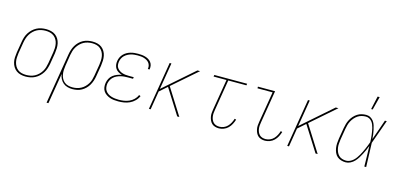

<svg xmlns="http://www.w3.org/2000/svg" viewBox="-80 -1270 4161 2011"><g transform="rotate(15 2000.0 -264.5)"><path d="M195 8Q168 8 142 1.5Q116 -5 95.5 -20Q75 -35 61.5 -57Q48 -79 42 -105Q36 -131 37.5 -158.5Q39 -186 43 -213L63 -333Q67 -359 75 -384Q83 -409 97.5 -432Q112 -455 132 -474Q152 -493 176 -505.5Q200 -518 226 -523Q252 -528 278 -528Q305 -528 331.5 -521.5Q358 -515 378.5 -500Q399 -485 412.5 -463Q426 -441 431.5 -415Q437 -389 436 -361.5Q435 -334 431 -307L411 -187Q406 -161 398 -136Q390 -111 375.5 -88Q361 -65 341 -46Q321 -27 297 -14.5Q273 -2 247 3Q221 8 195 8ZM196 -10Q219 -10 243 -14.5Q267 -19 289 -30.5Q311 -42 329.5 -60Q348 -78 360.5 -99Q373 -120 380 -143.5Q387 -167 391 -190L411 -310Q415 -334 416 -358.5Q417 -383 412.5 -406.5Q408 -430 396.5 -450Q385 -470 367 -484Q349 -498 325.5 -504Q302 -510 277 -510Q254 -510 230.5 -505.5Q207 -501 185 -489.5Q163 -478 144.5 -460Q126 -442 113.5 -421Q101 -400 93.5 -376.5Q86 -353 82 -330L62 -210Q59 -186 57.5 -161.5Q56 -137 61 -113.5Q66 -90 77.5 -70Q89 -50 106.5 -36Q124 -22 147.5 -16Q171 -10 196 -10Z M480 215 571 -333Q575 -358 583 -383Q591 -408 604.5 -431Q618 -454 637.5 -473.5Q657 -493 681 -505.5Q705 -518 730.5 -523Q756 -528 781 -528Q809 -528 835 -521.5Q861 -515 881 -499.5Q901 -484 914 -462Q927 -440 932 -414.5Q937 -389 936 -361.5Q935 -334 931 -307L911 -187Q907 -162 899 -137.5Q891 -113 878 -90Q865 -67 845.5 -47.5Q826 -28 802.5 -15Q779 -2 753.5 3Q728 8 703 8Q675 8 648.5 0.5Q622 -7 602.5 -24Q583 -41 570.5 -65Q558 -89 555 -116L500 215ZM700 -10Q723 -10 746.5 -15Q770 -20 791.5 -31.5Q813 -43 831 -61Q849 -79 861.5 -100Q874 -121 880.5 -144Q887 -167 891 -190L911 -310Q915 -334 916 -358.5Q917 -383 913 -406Q909 -429 898 -449Q887 -469 869.5 -483.5Q852 -498 829 -504Q806 -510 781 -510Q758 -510 734.5 -505Q711 -500 690 -488.5Q669 -477 651 -459Q633 -441 620.5 -420Q608 -399 601 -376Q594 -353 590 -330L571 -211Q567 -187 566 -162.5Q565 -138 569 -115Q573 -92 583.5 -71.5Q594 -51 611.5 -36.5Q629 -22 652 -16Q675 -10 700 -10Z M1201 8Q1177 8 1153.5 5.5Q1130 3 1109 -4.5Q1088 -12 1069 -25Q1050 -38 1038 -56.5Q1026 -75 1023 -98.5Q1020 -122 1024 -146Q1028 -170 1040 -193Q1052 -216 1073 -232Q1094 -248 1118 -257Q1142 -266 1166 -271Q1145 -277 1126.5 -288Q1108 -299 1096.5 -316Q1085 -333 1081.5 -355Q1078 -377 1082 -399Q1085 -420 1094.5 -439.5Q1104 -459 1119.5 -475Q1135 -491 1154 -501.5Q1173 -512 1193.5 -518Q1214 -524 1234.5 -526Q1255 -528 1275 -528Q1296 -528 1315.5 -526Q1335 -524 1353.5 -518.5Q1372 -513 1388 -503.5Q1404 -494 1416 -479Q1428 -464 1432 -445Q1436 -426 1433 -406L1432 -400H1413L1414 -405Q1417 -422 1412.5 -439Q1408 -456 1397.5 -468.5Q1387 -481 1373 -489Q1359 -497 1343 -502Q1327 -507 1309 -508.5Q1291 -510 1274 -510Q1256 -510 1237.5 -508Q1219 -506 1201.5 -501Q1184 -496 1166.5 -486.5Q1149 -477 1135 -463.5Q1121 -450 1112.5 -432.5Q1104 -415 1101 -397Q1098 -378 1100 -360Q1102 -342 1112 -328Q1122 -314 1136.5 -304Q1151 -294 1168 -288.5Q1185 -283 1203 -281Q1221 -279 1240 -279H1293L1290 -261H1237Q1217 -261 1197 -259.5Q1177 -258 1157 -253Q1137 -248 1117.5 -239Q1098 -230 1082 -215.5Q1066 -201 1056.5 -182Q1047 -163 1043 -143Q1040 -122 1043 -101.5Q1046 -81 1057 -65Q1068 -49 1084.5 -38Q1101 -27 1120.5 -21Q1140 -15 1160.5 -12.5Q1181 -10 1202 -10Q1230 -10 1258.5 -14.5Q1287 -19 1314 -31Q1341 -43 1363 -64.5Q1385 -86 1396 -113L1413 -106Q1401 -77 1377 -53Q1353 -29 1323.5 -15.5Q1294 -2 1262.5 3Q1231 8 1201 8Z M1839 0 1666 -274 1584 -202 1551 0H1532L1618 -520H1637L1589 -231L1919 -520H1948L1681 -287L1862 0Z M2291 8Q2270 8 2250 2Q2230 -4 2216 -17Q2202 -30 2193.5 -48Q2185 -66 2181 -86.5Q2177 -107 2178.5 -128Q2180 -149 2184 -171L2239 -502H2099L2102 -520H2458L2455 -502H2258L2203 -168Q2199 -149 2198 -130.5Q2197 -112 2199.5 -94.5Q2202 -77 2209 -61Q2216 -45 2228 -33Q2240 -21 2257 -15.5Q2274 -10 2293 -10Q2316 -10 2339.5 -19.5Q2363 -29 2380 -47Q2397 -65 2408.5 -87Q2420 -109 2427 -132L2444 -127Q2436 -101 2423 -76Q2410 -51 2390 -31.5Q2370 -12 2343.5 -2Q2317 8 2291 8Z M2791 8Q2770 8 2750 2Q2730 -4 2716 -17Q2702 -30 2693.5 -48Q2685 -66 2681 -86.5Q2677 -107 2678.5 -128Q2680 -149 2684 -171L2739 -502H2575V-520H2761L2703 -168Q2699 -149 2698 -130.5Q2697 -112 2699.5 -94.5Q2702 -77 2709 -61Q2716 -45 2728 -33Q2740 -21 2757 -15.5Q2774 -10 2793 -10Q2816 -10 2839.5 -19.5Q2863 -29 2880 -47Q2897 -65 2908.5 -87Q2920 -109 2927 -132L2944 -127Q2936 -101 2923 -76Q2910 -51 2890 -31.5Q2870 -12 2843.5 -2Q2817 8 2791 8Z M3339 0 3166 -274 3084 -202 3051 0H3032L3118 -520H3137L3089 -231L3419 -520H3448L3181 -287L3362 0Z M3667 8Q3641 8 3616.5 0.5Q3592 -7 3574 -23Q3556 -39 3546 -62Q3536 -85 3532 -110Q3528 -135 3529.5 -161Q3531 -187 3535 -213L3555 -333Q3559 -357 3566 -381Q3573 -405 3585 -427.5Q3597 -450 3614.5 -469.5Q3632 -489 3654 -503Q3676 -517 3700.5 -522.5Q3725 -528 3749 -528Q3774 -528 3795 -516Q3816 -504 3829.5 -485Q3843 -466 3850 -443.5Q3857 -421 3862 -397Q3867 -373 3870.5 -349Q3874 -325 3875 -300Q3895 -355 3914 -410Q3933 -465 3952 -520H3972Q3948 -455 3925.5 -390Q3903 -325 3879 -260Q3882 -195 3883.5 -130Q3885 -65 3888 0H3868Q3867 -55 3866 -110.5Q3865 -166 3863 -222Q3854 -197 3843 -173Q3832 -149 3820 -125.5Q3808 -102 3793.5 -79Q3779 -56 3760.5 -36.5Q3742 -17 3717 -4.5Q3692 8 3667 8ZM3667 -10Q3687 -10 3707 -19Q3727 -28 3743 -42.5Q3759 -57 3771.5 -74.5Q3784 -92 3794.5 -110.5Q3805 -129 3814 -148Q3823 -167 3831.5 -186Q3840 -205 3847.5 -224.5Q3855 -244 3862 -263Q3861 -282 3860 -301Q3859 -320 3856.5 -339Q3854 -358 3851 -376.5Q3848 -395 3843.5 -413Q3839 -431 3832 -448Q3825 -465 3813.5 -479Q3802 -493 3785.5 -501.5Q3769 -510 3749 -510Q3727 -510 3704.5 -504.5Q3682 -499 3662.5 -486Q3643 -473 3627.5 -455Q3612 -437 3601 -416.5Q3590 -396 3584 -374Q3578 -352 3574 -330L3554 -210Q3551 -187 3549 -163.5Q3547 -140 3550.5 -118Q3554 -96 3562.5 -75.5Q3571 -55 3586 -39.5Q3601 -24 3622.5 -17Q3644 -10 3667 -10ZM3781 -600 3813 -744H3835L3798 -600Z"/></g></svg>

Font: Iosevka Term Curly Thin
Style: Italic
Weight: 100
Italic angle: -9°
Designer: Belleve Invis
Foundry: Belleve Invis
Version: Version 32.3.0